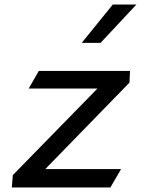

<svg xmlns="http://www.w3.org/2000/svg" viewBox="-20 -826 660 846"><path d="M151 -513.5 106.5 -436H409.5L36.5 -54.5L32 0H466.5L513.5 -81H179.5L550.5 -462L553 -513.5ZM340 -637 477 -806H581L423 -637Z"/></svg>

Font: Monaspace Argon
Style: Italic
Weight: 400
Italic angle: -11°
Designer: Riley Cran & the Lettermatic Team
Foundry: Lettermatic
Version: Version 1.101 (Monaspace Argon)